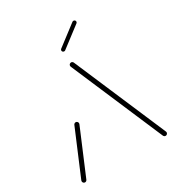

<svg xmlns="http://www.w3.org/2000/svg" viewBox="-164 -790 834 899"><g transform="rotate(-30 253.0 -340.5)"><path d="M34.8 0.4Q30 0.4 26.5 -3.1Q23 -6.7 23 -11.9Q23 -14.4 24.1 -16.7L125.9 -258.1Q127.4 -261.5 130.4 -263.5Q133.3 -265.6 137 -265.6Q141.9 -265.6 145.4 -262Q148.9 -258.5 148.9 -253.3Q148.9 -250.7 147.8 -248.5L45.9 -7Q44.4 -3.7 41.5 -1.7Q38.5 0.4 34.8 0.4ZM482.6 -11.9Q482.6 -7 479.1 -3.3Q475.6 0.4 470.4 0.4Q466.7 0.4 463.9 -1.7Q461.1 -3.7 459.6 -6.7L250 -495.9Q246.3 -504.1 246.3 -506.7Q246.3 -511.9 250 -515.4Q253.7 -518.9 258.5 -518.9Q262.2 -518.9 265 -516.9Q267.8 -514.8 269.3 -511.9L478.9 -22.6Q482.6 -14.4 482.6 -11.9ZM257 -579.6Q252.6 -579.6 249.6 -582.6Q246.7 -585.6 246.7 -589.6Q246.7 -594.4 250.7 -597.4L359.6 -680.4Q362.2 -682.2 365.6 -682.2Q370 -682.2 373 -679.3Q375.9 -676.3 375.9 -672.2Q375.9 -667.4 371.9 -664.4L263 -581.5Q260.4 -579.6 257 -579.6Z"/></g></svg>

Font: 26F Galaxy Sans Thin
Style: Regular
Weight: 100
Designer: C₂₉H₂₅N₃O₅
Version: Version 1.100